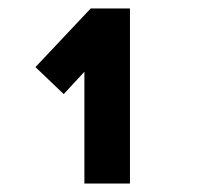

<svg xmlns="http://www.w3.org/2000/svg" viewBox="-20 -762 470 455"><path d="M195 -742H288V-327H180V-592L131 -539L64 -603Z"/></svg>

Font: APTA Sans Regular
Style: Bold Italic
Weight: 700
Version: Version 7.200